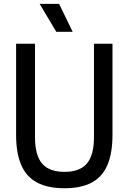

<svg xmlns="http://www.w3.org/2000/svg" viewBox="-20 -967 666 996"><path d="M63.5 -268V-740H161.5V-256.5Q161.5 -162 198.2 -118.8Q235 -75.5 314.5 -75.5Q394 -75.5 430.8 -118.8Q467.5 -162 467.5 -256.5V-740H563.5V-268Q563.5 -171.5 537 -110.2Q510.5 -49 455.5 -19.8Q400.5 9.5 314.5 9.5Q228 9.5 172.8 -19.8Q117.5 -49 90.5 -110.2Q63.5 -171.5 63.5 -268ZM272 -802 185.5 -947H286.5L357 -802Z"/></svg>

Font: Encode Sans Condensed Medium
Style: Regular
Weight: 500
Width: 3
Designer: Multiple Designers
Foundry: Impallari Type
Version: Version 2.000